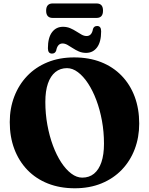

<svg xmlns="http://www.w3.org/2000/svg" viewBox="-20 -1042 840 1082"><path d="M397.5 -718.5Q482 -718.5 549.8 -691.8Q617.5 -665 665.5 -615.2Q713.5 -565.5 739 -497.2Q764.5 -429 764.5 -345.5Q764.5 -268 739.2 -201.5Q714 -135 666.5 -85.5Q619 -36 552 -8.5Q485 19 401.5 19Q317.5 19 250 -7.8Q182.5 -34.5 134.5 -84.2Q86.5 -134 60.8 -202.2Q35 -270.5 35 -354Q35 -431.5 60.5 -498Q86 -564.5 133.2 -614Q180.5 -663.5 247.5 -691Q314.5 -718.5 397.5 -718.5ZM566 -232Q566 -299 554.5 -361.8Q543 -424.5 522.8 -478.2Q502.5 -532 476 -572.2Q449.5 -612.5 419.2 -635.2Q389 -658 357.5 -658Q319.5 -658 292 -635.8Q264.5 -613.5 250 -571.2Q235.5 -529 235.5 -467.5Q235.5 -400.5 247 -337.8Q258.5 -275 278.5 -221.2Q298.5 -167.5 325 -127Q351.5 -86.5 381.8 -63.8Q412 -41 443.5 -41Q482.5 -41 509.8 -63.2Q537 -85.5 551.5 -128Q566 -170.5 566 -232ZM465 -744Q443 -744 424.5 -752Q406 -760 390.2 -770.5Q374.5 -781 360.2 -789Q346 -797 332.5 -797Q304 -797 296.5 -756.5Q290.5 -740 273 -740Q250 -740 250 -770Q250 -829.5 273 -860.2Q296 -891 335 -891Q357.5 -891 376 -883Q394.5 -875 410.2 -864.8Q426 -854.5 440 -846.8Q454 -839 468 -839Q497.5 -839 504 -879Q509.5 -895.5 527.5 -895.5Q550 -895.5 550 -865.5Q550 -806 527 -775Q504 -744 465 -744ZM240 -981.5Q240 -1002.5 249.5 -1012.5Q259 -1022.5 276 -1022.5H524.5Q542 -1022.5 551.2 -1012.8Q560.5 -1003 560.5 -982Q560.5 -961 551.2 -951Q542 -941 524.5 -941H276Q259 -941 249.5 -951Q240 -961 240 -981.5Z"/></svg>

Font: Fraunces
Style: Bold
Weight: 700
Version: Version 1.000;[b76b70a41]